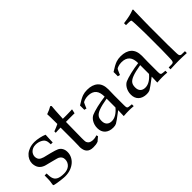

<svg xmlns="http://www.w3.org/2000/svg" viewBox="9 -1369 2024 2024"><g transform="rotate(-45 1020.5 -357.5)"><path d="M45.4 -147.5H74.7Q75.2 -128.4 76.4 -111.3Q77.6 -94.2 81.8 -79.6Q85.9 -64.9 94.2 -53.2Q102.5 -41.5 116.9 -33.2Q131.3 -24.9 152.8 -20.5Q174.3 -16.1 205.1 -16.1Q230 -16.1 251 -22.9Q272 -29.8 286.9 -42.7Q301.8 -55.7 310.3 -74Q318.8 -92.3 318.8 -114.7Q318.8 -156.7 279.8 -175.3Q275.9 -177.2 263.4 -180.9Q251 -184.6 234.4 -188.7Q217.8 -192.9 199.5 -197.8Q181.2 -202.6 164.6 -206.8Q147.9 -210.9 135.7 -214.1Q123.5 -217.3 119.1 -218.8Q79.6 -232.9 60.8 -260.5Q42 -288.1 40.5 -329.6Q40.5 -356.9 52.2 -382.8Q64 -408.7 86.7 -429Q109.4 -449.2 142.8 -461.4Q176.3 -473.6 219.2 -473.6Q233.9 -473.6 252.9 -471.2Q272 -468.8 291 -464.6Q310.1 -460.4 327.4 -455.1Q344.7 -449.7 356.4 -443.8Q354.5 -416 353.5 -388.9Q352.5 -361.8 351.6 -333.5H323.7Q322.8 -352.1 321.5 -362.8Q320.3 -373.5 318.6 -380.1Q316.9 -386.7 314.7 -390.9Q312.5 -395 309.6 -400.4Q306.2 -406.7 297.6 -414.3Q289.1 -421.9 275.9 -428.7Q262.7 -435.5 245.4 -440.2Q228 -444.8 206.1 -444.8Q184.1 -444.8 166.5 -437.7Q148.9 -430.7 136.5 -418.9Q124 -407.2 117.4 -391.8Q110.8 -376.5 110.8 -359.9Q112.3 -330.6 126.7 -314.9Q141.1 -299.3 174.3 -289.6L255.4 -269.5Q286.1 -261.7 307.4 -254.9Q328.6 -248 339.8 -242.7Q363.3 -231.4 377.4 -208Q391.6 -184.6 391.6 -150.9Q391.6 -118.7 377.7 -88.9Q363.8 -59.1 337.6 -36.4Q311.5 -13.7 274.7 -0.2Q237.8 13.2 191.4 13.2Q184.6 13.2 171.1 12.2Q157.7 11.2 141.4 9.3Q125 7.3 107.7 4.9Q90.3 2.4 75.7 0Q61 -2.4 50.5 -5.1Q40 -7.8 38.1 -9.8Q36.1 -11.2 36.1 -14.6Q36.1 -26.4 39.1 -39.6Q42 -52.7 43 -64Q43.9 -73.7 44.7 -94.5Q45.4 -115.2 45.4 -147.5Z M446.3 -382.8V-403.3Q471.2 -412.6 490.5 -420.9Q509.8 -429.2 523.9 -436.5Q523.9 -552.7 521 -585Q571.8 -602.5 603.5 -622.6L615.2 -612.8Q610.4 -572.8 603.5 -434.1Q623 -433.6 634.8 -433.6Q646.5 -433.6 650.4 -433.6Q652.8 -433.6 665 -433.8Q677.2 -434.1 700.7 -434.6Q713.4 -435.1 722.9 -435.3Q732.4 -435.5 738.8 -436.5L742.2 -433.1L731.9 -387.7Q716.3 -388.2 702.1 -388.2Q688 -388.2 675.3 -388.2Q662.6 -388.2 644.8 -388.2Q627 -388.2 603.5 -387.7L600.6 -189Q600.6 -187 600.6 -180.4Q600.6 -173.8 600.3 -166.5Q600.1 -159.2 600.1 -153.1Q600.1 -147 600.1 -145.5Q600.1 -126 600.6 -115Q601.1 -104 602.1 -97.4Q603 -90.8 605.2 -86.9Q607.4 -83 610.8 -77.1Q614.3 -72.3 618.4 -68.1Q622.6 -64 628.7 -60.5Q634.8 -57.1 643.8 -54.7Q652.8 -52.2 666 -50.8Q676.8 -50.8 684.6 -51Q692.4 -51.3 699.2 -52.5Q706.1 -53.7 713.4 -55.7Q720.7 -57.6 730 -61L735.8 -42Q724.6 -32.7 713.4 -23.4Q702.1 -14.2 691.4 -4.4Q672.9 2.4 656.7 4.6Q640.6 6.8 619.6 6.8Q592.8 6.8 574 -0.2Q555.2 -7.3 543.5 -20.3Q531.7 -33.2 525.9 -51.5Q520 -69.8 518.6 -92.8Q519 -112.8 520 -135Q521 -157.2 521 -182.6V-385.3H501Q488.8 -385.3 475.1 -384.5Q461.4 -383.8 446.3 -382.8Z M856 -334.5 830.1 -341.3Q830.6 -346.7 830.6 -354.5Q830.6 -362.3 830.6 -372.1Q830.6 -382.3 830.6 -390.4Q830.6 -398.4 830.1 -404.8Q892.6 -445.8 931.6 -459.5Q961.9 -469.7 999.5 -469.7Q1076.7 -469.7 1119.6 -431.2Q1162.6 -392.6 1162.6 -314L1160.6 -224.6V-79.1Q1160.6 -65.4 1161.6 -56.2Q1162.6 -46.9 1166.3 -41.5Q1169.9 -36.1 1176.5 -33.7Q1183.1 -31.2 1194.3 -30.8L1226.1 -27.8V0Q1205.6 -2 1188.2 -2.7Q1170.9 -3.4 1155.8 -3.4Q1141.1 -3.4 1121.8 -2.7Q1102.5 -2 1077.6 0L1080.1 -85.9Q981.4 -10.7 961.9 -1Q943.8 8.3 915 8.3Q885.3 8.3 862.1 0.2Q838.9 -7.8 822.8 -22.9Q806.6 -38.1 798.3 -59.3Q790 -80.6 790 -106.9Q790 -132.8 796.6 -154.5Q803.2 -176.3 813.7 -192.9Q824.2 -209.5 836.9 -220.7Q849.6 -231.9 861.8 -236.8Q876 -242.7 898.7 -250.2Q921.4 -257.8 953.6 -265.1Q985.8 -272.9 1017.3 -278.3Q1048.8 -283.7 1080.1 -287.6Q1080.1 -318.4 1073.7 -342.8Q1067.4 -367.2 1053 -384Q1038.6 -400.9 1016.1 -409.9Q993.7 -418.9 961.4 -418.9Q946.8 -418.9 934.1 -416.7Q921.4 -414.6 911.1 -411.1Q900.9 -407.7 893.8 -404.1Q886.7 -400.4 884.3 -397.9L875.5 -380.4Q868.2 -366.2 864 -354.5Q859.9 -342.8 856 -334.5ZM1080.1 -257.8Q1036.6 -250.5 1004.4 -242.7Q972.2 -234.9 949.5 -226.1Q926.8 -217.3 912.4 -207.3Q897.9 -197.3 889.9 -185.1Q881.8 -172.9 878.9 -158.7Q876 -144.5 876 -127.4Q876 -90.8 896 -70.8Q916 -50.8 951.7 -50.8Q1016.6 -50.8 1080.1 -126Z M1356 -334.5 1330.1 -341.3Q1330.6 -346.7 1330.6 -354.5Q1330.6 -362.3 1330.6 -372.1Q1330.6 -382.3 1330.6 -390.4Q1330.6 -398.4 1330.1 -404.8Q1392.6 -445.8 1431.6 -459.5Q1461.9 -469.7 1499.5 -469.7Q1576.7 -469.7 1619.6 -431.2Q1662.6 -392.6 1662.6 -314L1660.6 -224.6V-79.1Q1660.6 -65.4 1661.6 -56.2Q1662.6 -46.9 1666.3 -41.5Q1669.9 -36.1 1676.5 -33.7Q1683.1 -31.2 1694.3 -30.8L1726.1 -27.8V0Q1705.6 -2 1688.2 -2.7Q1670.9 -3.4 1655.8 -3.4Q1641.1 -3.4 1621.8 -2.7Q1602.5 -2 1577.6 0L1580.1 -85.9Q1481.4 -10.7 1461.9 -1Q1443.8 8.3 1415 8.3Q1385.3 8.3 1362.1 0.2Q1338.9 -7.8 1322.8 -22.9Q1306.6 -38.1 1298.3 -59.3Q1290 -80.6 1290 -106.9Q1290 -132.8 1296.6 -154.5Q1303.2 -176.3 1313.7 -192.9Q1324.2 -209.5 1336.9 -220.7Q1349.6 -231.9 1361.8 -236.8Q1376 -242.7 1398.7 -250.2Q1421.4 -257.8 1453.6 -265.1Q1485.8 -272.9 1517.3 -278.3Q1548.8 -283.7 1580.1 -287.6Q1580.1 -318.4 1573.7 -342.8Q1567.4 -367.2 1553 -384Q1538.6 -400.9 1516.1 -409.9Q1493.7 -418.9 1461.4 -418.9Q1446.8 -418.9 1434.1 -416.7Q1421.4 -414.6 1411.1 -411.1Q1400.9 -407.7 1393.8 -404.1Q1386.7 -400.4 1384.3 -397.9L1375.5 -380.4Q1368.2 -366.2 1364 -354.5Q1359.9 -342.8 1356 -334.5ZM1580.1 -257.8Q1536.6 -250.5 1504.4 -242.7Q1472.2 -234.9 1449.5 -226.1Q1426.8 -217.3 1412.4 -207.3Q1397.9 -197.3 1389.9 -185.1Q1381.8 -172.9 1378.9 -158.7Q1376 -144.5 1376 -127.4Q1376 -90.8 1396 -70.8Q1416 -50.8 1451.7 -50.8Q1516.6 -50.8 1580.1 -126Z M1774.9 0V-27.8L1820.8 -28.3Q1840.8 -29.3 1846.2 -40.5Q1851.6 -51.8 1852.1 -74.7Q1852.5 -78.1 1853.3 -112.5Q1854 -147 1855.5 -214.8V-417.5Q1855.5 -437 1855.2 -461.4Q1855 -485.8 1854.2 -511Q1853.5 -536.1 1852.8 -560.3Q1852.1 -584.5 1851.3 -604Q1850.6 -623.5 1849.4 -636.2Q1848.1 -648.9 1847.2 -651.4Q1845.7 -653.8 1845 -655.8Q1844.2 -657.7 1838.1 -658.9Q1832 -660.2 1816.9 -660.9Q1801.8 -661.6 1772 -661.6V-690.4Q1827.6 -697.3 1865.7 -706.1Q1903.8 -714.8 1925.3 -724.6Q1932.1 -727.5 1935.1 -727.5Q1942.4 -727.5 1942.4 -719.2Q1942.4 -717.3 1942.1 -715.1Q1941.9 -712.9 1941.4 -709.5L1940.9 -693.4Q1938.5 -606 1938 -544.4L1937 -468.3V-214.8Q1937 -206.5 1937.3 -193.1Q1937.5 -179.7 1938 -164.8Q1938.5 -149.9 1938.7 -134.5Q1939 -119.1 1939.2 -106.9Q1939.5 -94.7 1939.7 -86.4Q1939.9 -78.1 1939.9 -77.6Q1940.4 -66.9 1941.2 -58.6Q1941.9 -50.3 1944.3 -44.4Q1946.8 -38.6 1951.2 -34.9Q1955.6 -31.2 1963.4 -29.3Q1967.3 -28.8 2017.6 -27.8V0Q1983.9 -2 1955.1 -2.9Q1926.3 -3.9 1900.9 -3.9Q1877 -3.9 1845.7 -2.9Q1814.5 -2 1774.9 0Z"/></g></svg>

Font: XB Kayhan
Style: Regular
Weight: 400
Designer: Behnam
Foundry: Irmug
Version: Version 7.300 2009